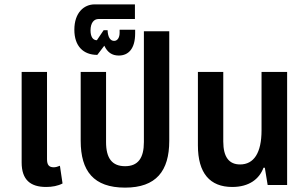

<svg xmlns="http://www.w3.org/2000/svg" viewBox="-20 -846 1404 878"><path d="M191 9C219 9 245 4 266 -7L254 -88C245 -84 234 -81 226 -81C204 -81 195 -92 195 -118V-517H79V-103C79 -23 120 9 191 9Z M552 12C694 12 754 -64 754 -202V-703H638V-196C638 -123 611 -86 552 -86C492 -86 465 -123 465 -196V-517H349V-202C349 -64 408 12 552 12Z M523 -592C568 -592 598 -624 598 -693V-710H527V-696C527 -674 517 -659 502 -659C484 -659 473 -677 472 -708H454L423 -662C403 -662 394 -681 394 -707C394 -742 410 -759 430 -759H597V-826H413C364 -826 320 -788 320 -710C320 -635 361 -595 425 -595L457 -637C471 -607 492 -592 523 -592Z M1042 9C1120 9 1166 -28 1185 -79H1191L1204 0H1293V-517H1176V-250C1176 -147 1141 -94 1078 -94C1028 -94 1001 -127 1001 -199V-517H885V-181C885 -54 940 9 1042 9Z"/></svg>

Font: Noto Sans Thai UI Cond SemBd
Style: Regular
Weight: 600
Width: 3
Designer: Monotype Design Team
Foundry: Monotype Imaging Inc.
Version: Version 2.000